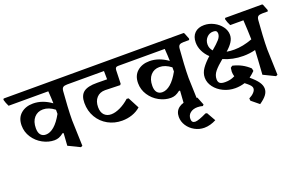

<svg xmlns="http://www.w3.org/2000/svg" viewBox="-120 -1008 2657 1695"><g transform="rotate(-20 1208.5 -160.5)"><path d="M604 -508H552Q525 -508 513 -499Q501 -490 499 -464Q494 -408 489.5 -327.5Q485 -247 485 -195L493 47L477 54L368 1L376 -114L368 -118Q342 -98 322 -90.5Q302 -83 280 -83Q224 -83 170.5 -112Q117 -141 83.5 -192Q50 -243 50 -304Q50 -375 95 -414Q140 -453 210 -453Q298 -453 381 -393Q380 -440 375 -508H2Q-15 -542 -23 -573L-17 -583H580L586 -576L608 -520ZM383 -293V-297V-332Q329 -374 275 -374Q224 -374 192 -338Q160 -302 160 -238Q160 -197 177.5 -176.5Q195 -156 226 -156Q265 -156 305 -190Q345 -224 383 -293Z M740 -226Q740 -177 764.5 -152Q789 -127 829 -127Q867 -127 913.5 -149Q960 -171 1002 -209L1020 -207L1075 -102Q1041 -72 996 -56.5Q951 -41 901 -41Q829 -41 769 -74Q709 -107 674 -166.5Q639 -226 639 -302Q639 -372 678 -402Q717 -432 805 -431L899 -430L898 -508H588Q570 -542 563 -573L569 -583H1088L1093 -576L1116 -520L1112 -508H1031Q1016 -508 1009.5 -501.5Q1003 -495 1002 -480L998 -352L990 -342L849 -346Q799 -346 769.5 -313.5Q740 -281 740 -226Z M1698 -508H1646Q1619 -508 1607 -499Q1595 -490 1593 -464Q1588 -408 1583.5 -327.5Q1579 -247 1579 -195L1587 47L1571 54L1462 1L1470 -114L1462 -118Q1436 -98 1416 -90.5Q1396 -83 1374 -83Q1318 -83 1264.5 -112Q1211 -141 1177.5 -192Q1144 -243 1144 -304Q1144 -375 1189 -414Q1234 -453 1304 -453Q1392 -453 1475 -393Q1474 -440 1469 -508H1096Q1079 -542 1071 -573L1077 -583H1674L1680 -576L1702 -520ZM1477 -293V-297V-332Q1423 -374 1369 -374Q1318 -374 1286 -338Q1254 -302 1254 -238Q1254 -197 1271.5 -176.5Q1289 -156 1320 -156Q1359 -156 1399 -190Q1439 -224 1477 -293Z M1673 236Q1647 250 1618 258Q1589 266 1561 266Q1514 266 1472 243Q1430 220 1405 181.5Q1380 143 1380 99Q1380 46 1418 17Q1456 -12 1524 -12Q1554 -12 1593 -5L1623 70L1613 81Q1589 74 1563 74Q1523 74 1496.5 94.5Q1470 115 1470 151Q1470 188 1504 188Q1534 188 1612 150L1626 153Z M2437 -508H2385Q2358 -508 2346 -499Q2334 -490 2332 -464Q2327 -408 2322.5 -327.5Q2318 -247 2318 -195L2326 47L2310 54L2201 1Q2212 -156 2215 -226Q2159 -212 2101 -212Q2002 -212 1916 -250Q1863 -207 1835 -173Q1807 -139 1807 -99Q1807 -73 1822 -61.5Q1837 -50 1872 -50Q1896 -50 1917 -54.5Q1938 -59 1963 -71Q1956 -94 1956 -116Q1956 -126 1960 -152L1978 -165Q2068 -145 2133 -83L2138 -58Q2114 -34 2086 -13Q2135 28 2157 60Q2179 92 2179 123Q2179 153 2158.5 180.5Q2138 208 2094 238L2023 180L2021 158Q2051 143 2068.5 124Q2086 105 2086 87Q2086 72 2075 59Q2064 46 2049 34Q2034 22 2028 17Q1983 31 1937 31Q1879 31 1827.5 6.5Q1776 -18 1745 -59.5Q1714 -101 1714 -148Q1714 -192 1741.5 -231.5Q1769 -271 1817 -314Q1783 -346 1764 -385.5Q1745 -425 1745 -467Q1745 -523 1777 -555Q1809 -587 1866 -587Q1913 -587 1956.5 -564.5Q2000 -542 2026.5 -505.5Q2053 -469 2053 -429Q2053 -394 2032.5 -362.5Q2012 -331 1974 -298Q2006 -292 2045 -292Q2125 -292 2216 -326Q2214 -409 2208 -508H2084Q2066 -542 2059 -573L2064 -583H2412L2418 -576L2440 -520ZM1862 -351Q1912 -393 1935.5 -420Q1959 -447 1959 -474Q1959 -491 1950 -498.5Q1941 -506 1922 -506Q1886 -506 1861.5 -479.5Q1837 -453 1837 -415Q1837 -379 1862 -351Z"/></g></svg>

Font: Sahitya
Style: Bold
Weight: 700
Designer: Juan Pablo del Peral
Foundry: Juan Pablo del Peral (http://www.huertatipografica.com)
Version: Version 1.001;PS 001.000;hotconv 1.0.70;makeotf.lib2.5.58329